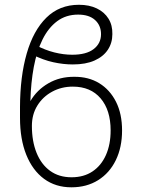

<svg xmlns="http://www.w3.org/2000/svg" viewBox="-20 -780 600 811"><path d="M293.5 -455.6Q354 -456.1 399.2 -428.5Q444.3 -400.9 470 -350.1Q495.6 -299.3 495.6 -229Q495.6 -157.7 469.2 -103.5Q442.9 -49.3 394.5 -19Q346.2 11.2 281.7 11.2Q214.8 11.2 166.3 -24.4Q117.7 -60.1 91.1 -126Q64.5 -191.9 64.5 -282.2V-328.1Q64.9 -456.5 92.8 -553.7Q120.6 -650.9 175.8 -705.3Q231 -759.8 313.5 -759.8Q356.9 -759.8 388.9 -744.4Q420.9 -729 438.2 -701.2Q455.6 -673.3 454.6 -635.7Q454.6 -598.6 435.5 -569.8Q416.5 -541 379.4 -524.4Q342.3 -507.8 287.6 -507.8Q247.6 -507.8 205.1 -517.1Q162.6 -526.4 117.7 -548.8L132.8 -588.4Q170.4 -568.4 209.5 -558.6Q248.5 -548.8 285.2 -548.8Q344.7 -548.8 375.7 -572.8Q406.7 -596.7 406.7 -635.7Q406.7 -672.4 381.6 -695.3Q356.4 -718.3 310.1 -718.3Q258.8 -718.3 221.4 -690.4Q184.1 -662.6 159.7 -613.3Q135.3 -564 122.8 -497.6Q110.4 -431.2 108.4 -353Q135.7 -399.9 184.1 -428Q232.4 -456.1 293.5 -455.6ZM287.6 -414.1Q239.7 -414.1 200.4 -392.8Q161.1 -371.6 137.9 -334.2Q114.7 -296.9 114.7 -248Q114.7 -183.1 134.5 -134.3Q154.3 -85.4 191.7 -58.3Q229 -31.2 282.2 -31.2Q334 -31.2 370.8 -55.9Q407.7 -80.6 427.5 -125.2Q447.3 -169.9 447.3 -229Q447.3 -314.9 405 -364.5Q362.8 -414.1 287.6 -414.1Z"/></svg>

Font: Inter 24pt ExtraLight
Style: Regular
Weight: 250
Designer: Rasmus Andersson
Foundry: rsms
Version: Version 4.001;git-66647c0bb